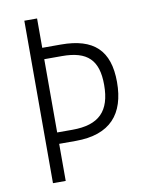

<svg xmlns="http://www.w3.org/2000/svg" viewBox="-82 -772 631 831"><g transform="rotate(-10 234.0 -357.0)"><path d="M432 -383C432 -522 365 -585 221 -585H139V-714H83V0H139V-163H212C364 -163 432 -243 432 -383ZM206 -213H139V-535H217C328 -535 375 -490 375 -381C375 -265 323 -213 206 -213Z"/></g></svg>

Font: Noto Sans Myanmar Condensed Light
Style: Regular
Weight: 300
Width: 3
Designer: Monotype Design Team
Foundry: Monotype Imaging Inc.
Version: Version 2.107